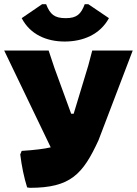

<svg xmlns="http://www.w3.org/2000/svg" viewBox="-21 -889 658 920"><path d="M222 -183C193 -176 146 -170 83 -166L76 -149C83 -92 94 -39 109 9L122 11C317 11 376 -54 451 -217L615 -647H421L402 -575L332 -344H320L240 -563L212 -647H-1ZM83 -802C124 -723 203 -690 289 -690C376 -690 458 -723 501 -802L402 -869H385C367 -821 347 -802 294 -802C240 -802 219 -820 200 -869H181Z"/></svg>

Font: Luna Sans Black
Style: Regular
Weight: 900
Designer: Juan Pablo del Peral
Foundry: Huerta Tipografica
Version: Version 2.001; ttfautohint (v1.5)